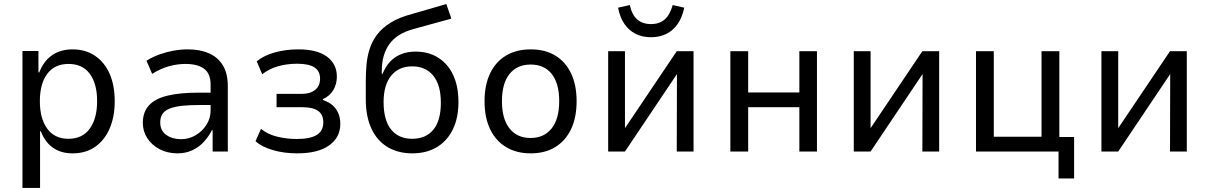

<svg xmlns="http://www.w3.org/2000/svg" viewBox="-20 -749 5977 949"><path d="M91 180V-497H170V-391H174Q196 -448 238 -476.5Q280 -505 339 -505Q403 -505 450 -473Q497 -441 522 -384Q547 -327 547 -248Q547 -172 522 -114Q497 -56 450.5 -23.5Q404 9 339 9Q281 9 241.5 -19Q202 -47 182 -100H178V180ZM318 -63Q387 -63 423.5 -113Q460 -163 460 -249Q460 -335 424 -384Q388 -433 319 -433Q250 -433 213.5 -384Q177 -335 177 -249Q177 -163 213.5 -113Q250 -63 318 -63Z M857 9Q808 9 769 -11.5Q730 -32 708 -66Q686 -100 686 -141Q686 -196 717 -229Q748 -262 809 -276.5Q870 -291 960 -291H1034V-230H967Q916 -230 879.5 -226Q843 -222 819 -212.5Q795 -203 783.5 -186.5Q772 -170 772 -144Q772 -103 802 -82Q832 -61 875 -61Q913 -61 946 -80Q979 -99 1000 -131.5Q1021 -164 1021 -203V-330Q1021 -385 989 -409Q957 -433 896 -433Q857 -433 816.5 -422Q776 -411 732 -384L704 -449Q735 -468 768.5 -480Q802 -492 837.5 -498.5Q873 -505 909 -505Q968 -505 1012 -486Q1056 -467 1081 -427Q1106 -387 1106 -323V0H1031V-105H1027Q1012 -75 988.5 -49Q965 -23 932 -7Q899 9 857 9Z M1449 9Q1384 9 1329 -7Q1274 -23 1243 -51L1270 -112Q1303 -85 1350 -73.5Q1397 -62 1446 -62Q1513 -62 1545.5 -82Q1578 -102 1578 -144Q1578 -183 1552 -201Q1526 -219 1477 -219H1347V-285H1472Q1513 -285 1537.5 -304.5Q1562 -324 1562 -360Q1562 -398 1534 -416Q1506 -434 1449 -434Q1400 -434 1356 -422Q1312 -410 1276 -382L1249 -446Q1284 -475 1338.5 -490Q1393 -505 1455 -505Q1547 -505 1596 -469Q1645 -433 1645 -370Q1645 -334 1628 -304.5Q1611 -275 1576 -259V-255Q1607 -244 1625.5 -227Q1644 -210 1653 -187.5Q1662 -165 1662 -136Q1662 -70 1607 -30.5Q1552 9 1449 9Z M2018 9Q1948 9 1896 -22Q1844 -53 1816 -113Q1788 -173 1788 -257V-348Q1788 -389 1791.5 -429Q1795 -469 1807 -507Q1819 -545 1843.5 -577.5Q1868 -610 1910 -636.5Q1952 -663 2017 -680L2186 -729L2211 -657L2022 -605Q1942 -583 1904.5 -531Q1867 -479 1867 -397V-384H1871Q1885 -419 1907.5 -443.5Q1930 -468 1962 -481Q1994 -494 2035 -494Q2083 -494 2121.5 -477Q2160 -460 2188 -428Q2216 -396 2231 -350Q2246 -304 2246 -245Q2246 -166 2218 -109Q2190 -52 2139 -21.5Q2088 9 2018 9ZM2017 -63Q2085 -63 2122 -108Q2159 -153 2159 -241Q2159 -329 2121.5 -375Q2084 -421 2017 -421Q1951 -421 1913.5 -375Q1876 -329 1876 -245Q1876 -155 1913 -109Q1950 -63 2017 -63Z M2603 9Q2533 9 2481.5 -22Q2430 -53 2402.5 -110.5Q2375 -168 2375 -249Q2375 -329 2402.5 -386.5Q2430 -444 2481.5 -474.5Q2533 -505 2603 -505Q2674 -505 2724.5 -474.5Q2775 -444 2802.5 -386.5Q2830 -329 2830 -249Q2830 -168 2802.5 -110.5Q2775 -53 2724.5 -22Q2674 9 2603 9ZM2602 -67Q2669 -67 2706.5 -114Q2744 -161 2744 -249Q2744 -337 2707 -383.5Q2670 -430 2603 -430Q2536 -430 2498.5 -383.5Q2461 -337 2461 -249Q2461 -161 2498.5 -114Q2536 -67 2602 -67Z M2986 0V-496H3069V-108H3064L3325 -496H3408V0H3325L3326 -389H3330L3069 0ZM3198 -565Q3155 -565 3122 -581.5Q3089 -598 3066.5 -630.5Q3044 -663 3035 -711L3093 -724Q3103 -677 3129 -653.5Q3155 -630 3198 -630Q3239 -630 3265 -652.5Q3291 -675 3305 -724L3362 -711Q3352 -663 3329.5 -630.5Q3307 -598 3273.5 -581.5Q3240 -565 3198 -565Z M3590 0V-496H3678V-292H3931V-496H4018V0H3931V-219H3678V0Z M4200 0V-496H4283V-108H4278L4539 -496H4622V0H4539L4540 -389H4544L4283 0Z M5212 133V0H4804V-496H4892V-73H5128V-496H5216V-72H5289V133Z M5424 0V-496H5507V-108H5502L5763 -496H5846V0H5763L5764 -389H5768L5507 0Z"/></svg>

Font: Nunito Sans 7pt SemiCondensed
Style: Regular
Weight: 400
Width: 4
Designer: Vernon Adams
Foundry: Vernon Adams
Version: Version 3.101;gftools[0.9.27]